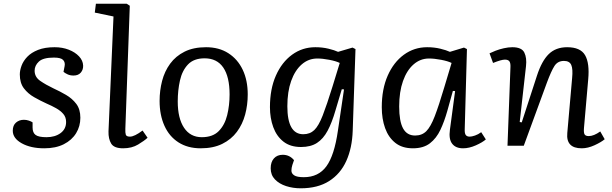

<svg xmlns="http://www.w3.org/2000/svg" viewBox="-20 -787 3307 1037"><path d="M231 -46Q277 -46 307 -68Q337 -90 337 -128Q337 -154 322 -171.5Q307 -189 283 -202.5Q259 -216 231 -228Q198 -243 164.5 -262Q131 -281 109 -310Q87 -339 87 -385Q87 -407 96.5 -432.5Q106 -458 127.5 -480.5Q149 -503 185.5 -517.5Q222 -532 275 -532Q317 -532 351.5 -518.5Q386 -505 407 -482.5Q428 -460 429 -433Q430 -411 416.5 -395Q403 -379 377 -379Q359 -379 345 -385.5Q331 -392 323 -399L329 -430Q333 -450 321 -463Q309 -476 271 -476Q213 -476 190 -454.5Q167 -433 167 -405Q167 -371 197.5 -350Q228 -329 268 -310Q303 -294 336.5 -274.5Q370 -255 392 -226Q414 -197 414 -151Q414 -105 391 -67.5Q368 -30 324.5 -8Q281 14 219 14Q146 14 97.5 -13Q49 -40 49 -81Q49 -110 66.5 -125Q84 -140 109 -140Q123 -140 136 -135.5Q149 -131 156 -126V-98Q156 -70 172.5 -58Q189 -46 231 -46Z M593 -698 492 -719 498 -767H664L681 -756L657 -92Q656 -70 659.5 -59.5Q663 -49 682 -49Q706 -49 750 -82L777 -43Q760 -27 726 -6.5Q692 14 645 14Q596 14 580.5 -11.5Q565 -37 566 -77Z M1064 14Q994 14 944 -18Q894 -50 868 -108Q842 -166 842 -242Q842 -298 855.5 -350Q869 -402 899 -443Q929 -484 977 -508Q1025 -532 1093 -532Q1163 -532 1213.5 -499.5Q1264 -467 1291 -410Q1318 -353 1318 -277Q1318 -220 1304 -168Q1290 -116 1259.5 -75Q1229 -34 1180.5 -10Q1132 14 1064 14ZM1070 -46Q1129 -46 1161.5 -79Q1194 -112 1207 -165Q1220 -218 1220 -277Q1220 -372 1186 -422Q1152 -472 1085 -472Q1027 -472 995.5 -439Q964 -406 952 -352.5Q940 -299 940 -239Q940 -148 974 -97Q1008 -46 1070 -46Z M1838 -304 1826 -305 1792 -191Q1773 -125 1749.5 -81Q1726 -37 1692 -15Q1658 7 1606 7Q1548 7 1511 -22Q1474 -51 1456 -100Q1438 -149 1438 -208Q1438 -306 1470 -378.5Q1502 -451 1557.5 -491.5Q1613 -532 1683 -532Q1721 -532 1754 -524Q1787 -516 1806 -507L1884 -530L1900 -522L1885 -81Q1882 12 1850.5 82Q1819 152 1757.5 191Q1696 230 1604 230Q1562 230 1525 218Q1488 206 1465 182Q1442 158 1442 122Q1442 88 1459.5 68.5Q1477 49 1507 49Q1544 49 1568 78L1559 104Q1554 120 1554 135Q1554 150 1569 160Q1584 170 1621 170Q1700 170 1743 111Q1786 52 1805 -81ZM1618 -62Q1654 -62 1677.5 -84.5Q1701 -107 1723 -163.5Q1745 -220 1776 -320L1815 -447Q1795 -457 1758.5 -464Q1722 -471 1694 -471Q1646 -471 1609.5 -439Q1573 -407 1552.5 -349.5Q1532 -292 1532 -213Q1532 -62 1618 -62Z M2490 -90Q2489 -67 2495.5 -58Q2502 -49 2517 -49Q2528 -49 2545.5 -55Q2563 -61 2579 -73L2604 -34Q2586 -18 2550 -2Q2514 14 2481 14Q2441 14 2422 -11Q2403 -36 2410 -86L2438 -295L2426 -296L2396 -188Q2380 -131 2358.5 -85.5Q2337 -40 2302 -13Q2267 14 2210 14Q2152 14 2115 -15.5Q2078 -45 2060 -95Q2042 -145 2042 -208Q2042 -306 2074 -378.5Q2106 -451 2161.5 -491.5Q2217 -532 2287 -532Q2325 -532 2358 -524Q2391 -516 2410 -507L2486 -530L2502 -522ZM2222 -55Q2259 -55 2282.5 -78.5Q2306 -102 2328 -159Q2350 -216 2380 -317L2419 -447Q2399 -457 2362.5 -464Q2326 -471 2297 -471Q2250 -471 2213.5 -439Q2177 -407 2156.5 -349Q2136 -291 2136 -212Q2136 -132 2157 -93.5Q2178 -55 2222 -55Z M3246 -35Q3227 -19 3191 -2.5Q3155 14 3122 14Q3036 14 3044 -69L3070 -365Q3075 -414 3065.5 -436Q3056 -458 3026 -458Q2992 -458 2974.5 -430.5Q2957 -403 2934 -341L2809 0H2721L2737 -425Q2738 -447 2731 -456Q2724 -465 2707 -465Q2688 -465 2643 -447L2624 -499Q2636 -505 2656.5 -513Q2677 -521 2701.5 -526.5Q2726 -532 2747 -532Q2798 -532 2812 -503Q2826 -474 2821 -430L2787 -128L2798 -126L2880 -378Q2906 -458 2944 -495Q2982 -532 3043 -532Q3115 -532 3140 -489Q3165 -446 3157 -359L3134 -95Q3132 -70 3137.5 -61Q3143 -52 3160 -52Q3187 -52 3222 -77Z"/></svg>

Font: Literata 7pt
Style: Italic
Weight: 400
Italic angle: -2°
Designer: Latin by Veronika Burian and Jose Scaglione. Greek by Irene Vlachou. Cyrillic by Vera Evstafieva
Foundry: TypeTogether
Version: Version 3.002